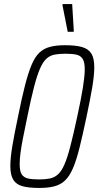

<svg xmlns="http://www.w3.org/2000/svg" viewBox="-20 -919 485 947"><path d="M174 8Q122 8 91 -0.5Q60 -9 45.5 -32.5Q31 -56 31 -100Q31 -140 41 -199.5Q51 -259 69 -344Q87 -434 103 -496.5Q119 -559 135.5 -598.5Q152 -638 174 -659Q196 -680 227 -688Q258 -696 301 -696Q353 -696 384.5 -687Q416 -678 430.5 -655Q445 -632 445 -587Q445 -548 435 -488.5Q425 -429 407 -344Q388 -254 372.5 -191.5Q357 -129 340 -89.5Q323 -50 301 -29Q279 -8 248 0Q217 8 174 8ZM172 -34Q203 -34 225.5 -38.5Q248 -43 265.5 -58.5Q283 -74 297.5 -107Q312 -140 327 -197.5Q342 -255 361 -344Q380 -431 389 -487.5Q398 -544 398 -577Q398 -613 387.5 -629Q377 -645 356.5 -649.5Q336 -654 303 -654Q271 -654 248.5 -649.5Q226 -645 209 -629.5Q192 -614 177.5 -581Q163 -548 148 -490.5Q133 -433 115 -344Q103 -286 94 -241Q85 -196 81 -164Q77 -132 77 -110Q77 -74 87.5 -58.5Q98 -43 119 -38.5Q140 -34 172 -34ZM314 -762 288 -894 289 -899H336L344 -767L343 -762Z"/></svg>

Font: Saira Condensed ExtraLight
Style: Italic
Weight: 250
Width: 3
Italic angle: -12°
Designer: Hector Gatti with collaboration of the Omnibus-Type team
Foundry: Omnibus-Type
Version: Version 1.101